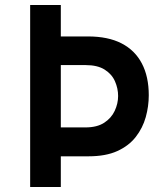

<svg xmlns="http://www.w3.org/2000/svg" viewBox="-20 -744 653 764"><path d="M330 -599Q410 -599 463.5 -571.5Q517 -544 544.5 -491.5Q572 -439 572 -365Q572 -321 560 -278Q548 -235 520.5 -199.5Q493 -164 447 -143Q401 -122 332 -122H222V0H100V-724H222V-599ZM320 -237Q366 -237 394.5 -255.5Q423 -274 436.5 -303Q450 -332 450 -362Q450 -392 437.5 -420.5Q425 -449 396.5 -467Q368 -485 321 -485H222V-237Z"/></svg>

Font: Reem Kufi Fun Medium
Style: Regular
Weight: 500
Designer: Khaled Hosny
Version: Version 1.005